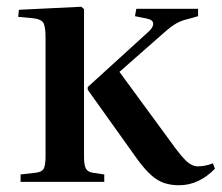

<svg xmlns="http://www.w3.org/2000/svg" viewBox="-20 -539 657 569"><path d="M510 10Q487 10 467 3.5Q447 -3 428 -20Q409 -37 387 -67L240 -273V-281L419 -444Q434 -457 434 -468.5Q434 -480 415 -484L380 -491L384 -513H567V-491L535 -482Q517 -478 501.5 -469Q486 -460 467 -443L334 -326L496 -105Q518 -75 533.5 -60.5Q549 -46 567 -46Q576 -46 587 -48Q598 -50 611 -55L617 -39Q595 -16 568 -3Q541 10 510 10ZM41 0V-22L85 -27Q104 -29 109.5 -39Q115 -49 115 -77V-426Q115 -459 109 -470.5Q103 -482 78 -485L34 -489L36 -510L221 -519L229 -512V-74Q229 -50 234.5 -39.5Q240 -29 256 -27L289 -22V0Z"/></svg>

Font: Literata 60pt Medium
Style: Regular
Weight: 500
Designer: Latin by Veronika Burian and Jose Scaglione. Greek by Irene Vlachou. Cyrillic by Vera Evstafieva.
Foundry: TypeTogether
Version: Version 3.103;gftools[0.9.29]